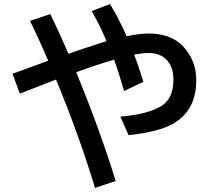

<svg xmlns="http://www.w3.org/2000/svg" viewBox="-20 -851 1030 939"><path d="M226.1 -782.2Q265.1 -702.6 314.9 -587.9Q363.3 -605.5 439 -629.9Q480 -643.1 501 -649.9Q466.8 -731 428.2 -796.9L518.1 -831.1Q562.5 -758.3 599.1 -673.8Q663.1 -687 707.5 -687Q800.3 -687 858.9 -640.1Q867.7 -632.8 874 -626Q939.9 -555.7 939.9 -459Q939.9 -309.1 824.2 -244.6Q755.9 -206.1 608.9 -189.9L568.8 -280.8Q703.6 -292 769 -332.5Q828.1 -368.7 828.1 -461.9Q828.1 -522.5 796.4 -556.6Q764.2 -591.8 706.5 -591.8Q680.7 -591.8 636.2 -584Q659.2 -523.4 681.2 -451.2L586.9 -405.8Q561.5 -494.6 538.1 -559.1Q451.7 -534.2 353 -498Q470.2 -210.9 545.9 34.2L444.8 67.9Q365.7 -192.4 253.9 -461.9L236.3 -455.1Q124 -412.1 77.1 -393.1L41 -490.2L54.7 -495.1Q167.5 -536.6 215.8 -554.2Q169.4 -662.1 127 -749Z"/></svg>

Font: FORM UDPGothic
Style: Bold
Weight: 700
Foundry: Pronama LLC
Version: Version 1.051